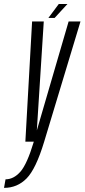

<svg xmlns="http://www.w3.org/2000/svg" viewBox="-90 -704 420 954"><path d="M36 0 69.5 -597.5H127.5L93 -56L251 -597.5H310L129.5 0Q88.5 135.5 42.2 182.5Q-4 229.5 -70 229.5L-62.5 187Q-22 187 11.5 149Q44.5 111.5 78 0ZM150.5 -615 202 -684H245L181.5 -615Z"/></svg>

Font: Anybody Condensed Light
Style: Italic
Weight: 300
Width: 3
Italic angle: -10°
Designer: Tyler Finck
Foundry: Etcetera Type Company
Version: Version 1.010; ttfautohint (v1.8.3) -l 8 -r 50 -G 200 -x 14 